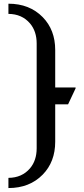

<svg xmlns="http://www.w3.org/2000/svg" viewBox="-20 -874 443 1012"><path d="M24.4 117.2V63.5Q95.7 63 138.2 13.2Q173.3 -28.3 173.3 -92.8V-644.5Q173.3 -709 138.2 -750.5Q95.7 -800.3 24.4 -800.8V-854.5Q135.7 -854.5 205.1 -783.7Q271 -716.3 271 -610.4V-413.1H378.4V-408.2L338.9 -324.2H271V-127Q271 -21 205.1 46.4Q135.7 117.2 24.4 117.2Z"/></svg>

Font: Nova Slim
Style: Book
Weight: 400
Version: Version 2.000